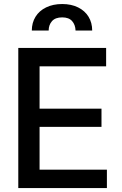

<svg xmlns="http://www.w3.org/2000/svg" viewBox="-20 -949 615 969"><path d="M72.3 -707H515.6V-614.3H179.7V-400.4H492.2V-308.6H179.7V-92.8H519.5V0H72.3ZM293.9 -928.7Q339.8 -928.7 374.3 -911.6Q408.7 -894.5 427 -864.3Q445.3 -834 445.3 -794.9H361.3Q360.4 -823.7 344 -842.5Q327.6 -861.3 293.9 -861.3Q259.3 -861.3 242.4 -842.3Q225.6 -823.2 225.6 -794.9H140.6Q140.6 -834 159.2 -864.3Q177.7 -894.5 212.6 -911.6Q247.6 -928.7 293.9 -928.7Z"/></svg>

Font: Pretendard GOV Medium
Style: Regular
Weight: 500
Designer: Base glyphs from Inter by Rasmus Andersson; Hangeul glyphs from Noto Sans CJK(Source Han Sans) by Jang Soo-young and Kan
Foundry: Kil Hyung-jin
Version: Version 1.309